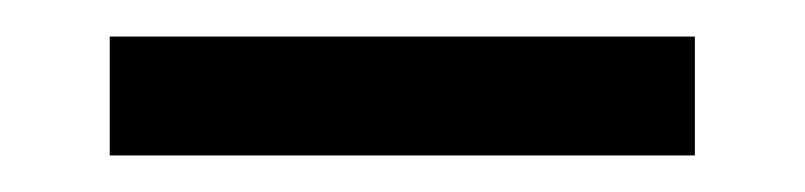

<svg xmlns="http://www.w3.org/2000/svg" viewBox="-20 -325 440 105"><path d="M40 -305H360V-240H40Z"/></svg>

Font: Brygada 1918
Style: Bold
Weight: 700
Designer: Mateusz Machalski | Borys Kosmynka | Przemek Hoffer
Foundry: NIEPODLEGLA 2018
Version: Version 3.006